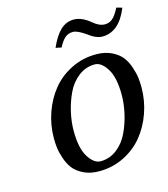

<svg xmlns="http://www.w3.org/2000/svg" viewBox="-95 -671 662 757"><g transform="rotate(-15 236.0 -293.0)"><path d="M309.1 -401.9Q271.5 -401.9 241.7 -378.7Q211.9 -355.5 195.1 -319.3Q178.2 -283.2 169.7 -244.6Q161.1 -206.1 161.1 -169.9Q161.1 -98.6 183.8 -62.7Q206.5 -26.9 232.9 -26.9Q270.5 -26.9 300.3 -50Q330.1 -73.2 346.9 -109.4Q363.8 -145.5 372.3 -184.1Q380.9 -222.7 380.9 -258.8Q380.9 -330.1 358.2 -366Q335.4 -401.9 309.1 -401.9ZM217.8 9.8Q181.6 9.8 154.8 -3.4Q127.9 -16.6 113.8 -34.9Q99.6 -53.2 91.1 -78.9Q82.5 -104.5 80.3 -123.3Q78.1 -142.1 78.1 -162.1Q78.1 -215.8 95.7 -265.9Q113.3 -315.9 144.5 -354.2Q175.8 -392.6 222.7 -415.8Q269.5 -439 324.2 -439Q360.4 -439 387.2 -425.8Q414.1 -412.6 428.2 -394.3Q442.4 -376 450.9 -350.3Q459.5 -324.7 461.7 -305.9Q463.9 -287.1 463.9 -267.1Q463.9 -213.4 446.3 -163.3Q428.7 -113.3 397.5 -75Q366.2 -36.6 319.3 -13.4Q272.5 9.8 217.8 9.8ZM389.2 -543.9Q406.7 -543.9 420.2 -554.9Q433.6 -565.9 449.2 -596.2Q451.2 -595.7 460.7 -593Q470.2 -590.3 472.2 -589.8Q436.5 -500 367.2 -500Q341.3 -500 308.1 -525.9Q276.4 -547.9 258.8 -547.9Q239.7 -547.9 226.6 -536.6Q213.4 -525.4 200.2 -500Q196.3 -501 176.8 -504.9Q196.8 -550.3 220.2 -572.3Q243.7 -594.2 274.9 -594.2Q306.6 -594.2 340.8 -565.9Q366.2 -543.9 389.2 -543.9Z"/></g></svg>

Font: Common Serif
Style: Italic
Weight: 400
Italic angle: -12°
Designer: Philipp H. Poll, Khaled Hosny
Foundry: Stefan Peev, Context Ltd.
Version: Version 1.026